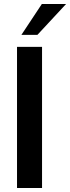

<svg xmlns="http://www.w3.org/2000/svg" viewBox="-20 -939 350 959"><path d="M65 0V-705H190V0ZM167 -765H87L189 -919H310Z"/></svg>

Font: wassup Sans
Style: Bold
Weight: 700
Version: Version 2.001